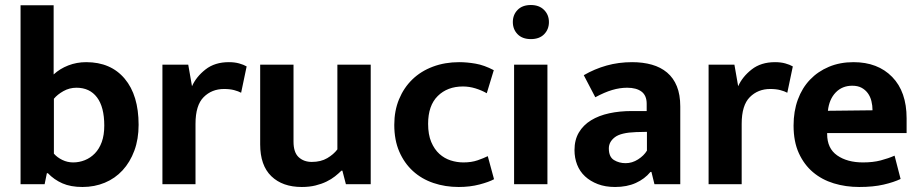

<svg xmlns="http://www.w3.org/2000/svg" viewBox="-20 -735 3671 766"><path d="M533 -237Q533 -180 516 -134Q499 -88 469 -55.5Q439 -23 398 -6Q357 11 309 11Q262 11 229 -3.5Q196 -18 171 -44H167L158 0H62V-714H194V-438Q219 -461 252.5 -474Q286 -487 324 -487Q422 -487 477.5 -421Q533 -355 533 -237ZM396 -234Q396 -308 367 -346.5Q338 -385 285 -385Q257 -385 233 -371.5Q209 -358 195 -341V-122Q208 -107 228.5 -97Q249 -87 272 -87Q296 -87 318.5 -96Q341 -105 358.5 -123Q376 -141 386 -168.5Q396 -196 396 -234Z M628 0V-477H731L746 -391Q763 -429 800 -458Q837 -487 893 -487Q916 -487 934 -482Q952 -477 964 -470L942 -365Q931 -371 914 -375.5Q897 -380 874 -380Q825 -380 792.5 -347.5Q760 -315 760 -241V0Z M1326 -477H1459V0H1360L1346 -54H1342Q1331 -43 1316.5 -31.5Q1302 -20 1282.5 -10.5Q1263 -1 1238.5 5Q1214 11 1184 11Q1107 11 1062.5 -32Q1018 -75 1018 -159V-477H1151V-170Q1151 -127 1171.5 -108Q1192 -89 1224 -89Q1260 -89 1285.5 -104Q1311 -119 1326 -139Z M1829 -87Q1861 -87 1885.5 -95.5Q1910 -104 1926 -112L1951 -20Q1931 -9 1893 1Q1855 11 1810 11Q1756 11 1709 -5Q1662 -21 1627.5 -52.5Q1593 -84 1573 -130Q1553 -176 1553 -237Q1553 -293 1572 -339Q1591 -385 1625 -418Q1659 -451 1707 -469Q1755 -487 1812 -487Q1843 -487 1877.5 -481Q1912 -475 1950 -455L1922 -363Q1901 -375 1876.5 -382.5Q1852 -390 1827 -390Q1765 -390 1726.5 -352Q1688 -314 1688 -241Q1688 -198 1700.5 -168.5Q1713 -139 1733 -121Q1753 -103 1778 -95Q1803 -87 1829 -87Z M2031 0V-477H2164V0ZM2098 -579Q2064 -579 2045 -598.5Q2026 -618 2026 -647Q2026 -676 2045 -695.5Q2064 -715 2098 -715Q2131 -715 2150.5 -695.5Q2170 -676 2170 -647Q2170 -618 2151 -598.5Q2132 -579 2098 -579Z M2309 -435Q2352 -460 2400 -473.5Q2448 -487 2502 -487Q2545 -487 2580.5 -477Q2616 -467 2641.5 -445.5Q2667 -424 2680.5 -390.5Q2694 -357 2694 -310V0H2591L2579 -49H2575Q2552 -21 2516.5 -5Q2481 11 2434 11Q2395 11 2365 -0.5Q2335 -12 2314 -31.5Q2293 -51 2282.5 -78Q2272 -105 2272 -136Q2272 -177 2289.5 -206.5Q2307 -236 2338 -255Q2369 -274 2410.5 -283Q2452 -292 2500 -292H2560V-321Q2560 -354 2539.5 -369.5Q2519 -385 2482 -385Q2453 -385 2422.5 -376Q2392 -367 2355 -347ZM2561 -209 2518 -208Q2457 -206 2433 -187.5Q2409 -169 2409 -143Q2409 -109 2429.5 -96.5Q2450 -84 2476 -84Q2502 -84 2525.5 -99Q2549 -114 2561 -134Z M2807 0V-477H2910L2925 -391Q2942 -429 2979 -458Q3016 -487 3072 -487Q3095 -487 3113 -482Q3131 -477 3143 -470L3121 -365Q3110 -371 3093 -375.5Q3076 -380 3053 -380Q3004 -380 2971.5 -347.5Q2939 -315 2939 -241V0Z M3597 -204H3280V-200Q3280 -143 3320 -115Q3360 -87 3423 -87Q3463 -87 3493.5 -95Q3524 -103 3549 -114L3573 -21Q3546 -8 3505 1.5Q3464 11 3408 11Q3354 11 3306.5 -3.5Q3259 -18 3223.5 -48Q3188 -78 3167 -124Q3146 -170 3146 -234Q3146 -291 3163 -337.5Q3180 -384 3211.5 -417Q3243 -450 3287 -468.5Q3331 -487 3385 -487Q3482 -487 3539.5 -428Q3597 -369 3597 -263ZM3461 -295Q3461 -314 3456.5 -332Q3452 -350 3442 -363.5Q3432 -377 3417 -385Q3402 -393 3380 -393Q3340 -393 3314 -366Q3288 -339 3283 -293Z"/></svg>

Font: Mukta Mahee
Style: Bold
Weight: 700
Designer: Shuchita Grover, Noopur Datye, Girish Dalvi, Yashodeep Gholap
Foundry: Ek Type
Version: Version 2.538;PS 1.000;hotconv 16.6.51;makeotf.lib2.5.65220;